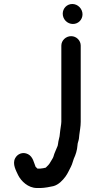

<svg xmlns="http://www.w3.org/2000/svg" viewBox="-20 -706 483 961"><path d="M270.7 12.6 268.6 23.8C263.7 37.9 251.5 60.6 247.5 77.9C245 86.4 237.7 95.1 231.6 106.5C227.5 114.8 217.9 125.4 209 133.1C206 134.5 185.9 138 180 138H167.6C164.2 134.9 159.7 130.7 158.1 128.7C149.9 109.9 145.8 78.9 120.5 65.8C93.5 51.9 66.6 64.9 55.6 86.4C40.7 115.4 60.8 148.8 70.8 170.7C85.5 200.3 120.7 235 164.5 235H183.5C200.7 235 234 229 246.9 225.7C273.3 218.9 294.2 196.1 307.6 177.9C320.3 160.6 325.8 144.9 335.2 128C343.2 112 343.5 103.3 349.4 88.5C359.1 67.5 366 46.9 368 19.8V19.5C368 10.2 373 0.8 375 -11.7L377 -31.3C379.3 -51.8 384 -72.6 384 -96.3V-477.8C384 -503.4 362.4 -525 336 -525C309.9 -525 287 -503.7 287 -477.8V-96.5C287 -92.2 286.7 -88.5 286.1 -85C282.7 -63.4 280.3 -44.6 278.1 -23.5C276.1 -11.6 272.3 -2.9 270.7 12.6ZM345 -586C372.2 -586 393 -607.8 393 -634.5C393 -661.6 370 -686 342 -686C314.9 -686 294 -664.2 294 -637.5C294 -609.2 316.8 -586 345 -586Z"/></svg>

Font: HoneyBee
Style: Blk
Weight: 700
Foundry: Cannot Into Space Fonts
Version: Version 0.89